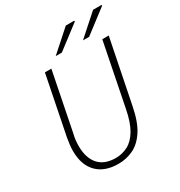

<svg xmlns="http://www.w3.org/2000/svg" viewBox="-195 -966 1038 1110"><g transform="rotate(-30 324.0 -410.5)"><path d="M273 12Q182 12 131.5 -39Q81 -90 81 -184Q81 -204 83.5 -224.5Q86 -245 90 -269L168 -659H211L134 -273Q128 -249 126 -229.5Q124 -210 124 -192Q124 -113 162.5 -69Q201 -25 277 -25Q319 -25 357 -44.5Q395 -64 423.5 -111.5Q452 -159 468 -242L551 -659H594L509 -236Q490 -139 454.5 -85.5Q419 -32 372.5 -10Q326 12 273 12ZM269 -709 408 -833H463L466 -828L310 -709ZM451 -709 590 -833H645L648 -828L492 -709Z"/></g></svg>

Font: Source Sans 3 Light
Style: Italic
Weight: 300
Italic angle: -11°
Designer: Paul D. Hunt
Foundry: Adobe
Version: Version 3.046;hotconv 1.0.118;makeotfexe 2.5.65603